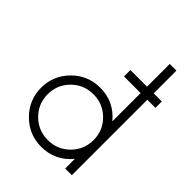

<svg xmlns="http://www.w3.org/2000/svg" viewBox="-258 -1052 1194 1194"><g transform="rotate(45 339.5 -455.0)"><path d="M652.5 -720V-663.8H581.2V0H522.5V-85Q443.8 10 321.2 10Q213.8 10 137.5 -66.2Q61.2 -142.5 61.2 -250Q61.2 -357.5 137.5 -433.8Q213.8 -510 321.2 -510Q443.8 -510 522.5 -415V-663.8H376.2V-720H522.5V-920H581.2V-720ZM321.2 -48.8Q405 -48.8 463.8 -107.5Q522.5 -166.2 522.5 -250Q522.5 -333.8 463.8 -392.5Q405 -451.2 321.2 -451.2Q236.2 -451.2 177.5 -392.5Q118.8 -333.8 118.8 -250Q118.8 -166.2 177.5 -107.5Q236.2 -48.8 321.2 -48.8Z"/></g></svg>

Font: Now Light
Style: Regular
Weight: 300
Designer: Alfredo Marco Pradil
Foundry: Alfredo Marco Pradil
Version: Version 1.002;PS 001.002;hotconv 1.0.88;makeotf.lib2.5.64775